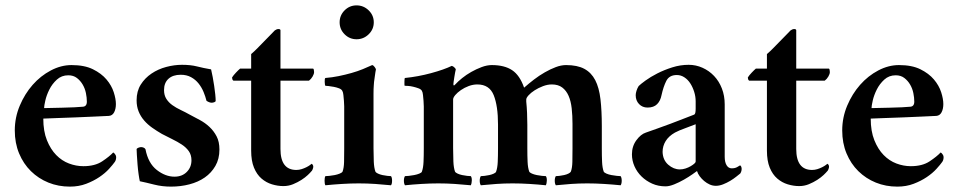

<svg xmlns="http://www.w3.org/2000/svg" viewBox="-20 -685 3562 714"><path d="M234 -405Q209 -405 191.5 -389Q174 -373 163.5 -352Q153 -331 148.5 -311Q144 -291 144 -283Q147 -283 167 -283.5Q187 -284 211 -284.5Q235 -285 257 -286Q279 -287 286 -288Q303 -288 303 -307Q303 -322 299.5 -339Q296 -356 287.5 -370.5Q279 -385 266 -395Q253 -405 234 -405ZM246 -443Q294 -443 325.5 -427.5Q357 -412 376 -389.5Q395 -367 403 -342Q411 -317 411 -298Q411 -280 404.5 -267.5Q398 -255 385 -254Q365 -253 331.5 -251.5Q298 -250 262 -248.5Q226 -247 193 -246Q160 -245 141 -244Q141 -197 154.5 -163.5Q168 -130 189 -108.5Q210 -87 236.5 -77Q263 -67 290 -67Q333 -67 360 -85Q387 -103 401 -118Q404 -117 408 -111.5Q412 -106 412 -101Q412 -90 407 -83Q400 -73 385.5 -57Q371 -41 349.5 -26.5Q328 -12 300.5 -1.5Q273 9 240 9Q197 9 160 -6Q123 -21 95 -48.5Q67 -76 51 -114.5Q35 -153 35 -200Q35 -248 53.5 -292Q72 -336 101.5 -369.5Q131 -403 169 -423Q207 -443 246 -443Z M657 -444Q689 -444 712.5 -438Q736 -432 765 -427Q768 -415 771 -398.5Q774 -382 776.5 -365.5Q779 -349 780.5 -334Q782 -319 782 -310Q782 -307 777 -305Q772 -303 767 -303Q759 -303 748 -310Q744 -326 737 -343Q730 -360 718.5 -374.5Q707 -389 690.5 -398Q674 -407 652 -407Q623 -407 606.5 -392Q590 -377 590 -350Q590 -331 598.5 -317.5Q607 -304 621 -294Q635 -284 652 -276Q669 -268 685 -259Q704 -249 723.5 -238.5Q743 -228 759 -213Q775 -198 785.5 -178Q796 -158 796 -129Q796 -94 781 -68Q766 -42 741.5 -25Q717 -8 684.5 0.5Q652 9 616 9Q583 9 553.5 1.5Q524 -6 500 -11Q498 -19 495.5 -36.5Q493 -54 491.5 -73Q490 -92 489 -108.5Q488 -125 488 -131Q490 -134 495.5 -136Q501 -138 505 -138Q509 -138 514 -136Q519 -134 521 -130Q531 -78 563 -53Q595 -28 629 -28Q657 -28 674.5 -45.5Q692 -63 692 -89Q692 -109 682 -123Q672 -137 656 -147.5Q640 -158 620.5 -167.5Q601 -177 582 -187Q563 -198 546 -210Q529 -222 516 -237Q503 -252 495.5 -270.5Q488 -289 488 -312Q488 -346 503.5 -370.5Q519 -395 543.5 -411.5Q568 -428 598 -436Q628 -444 657 -444Z M1143 -430Q1146 -430 1147 -426Q1148 -422 1148 -417Q1148 -410 1142.5 -400.5Q1137 -391 1129 -385H1023V-131Q1023 -53 1082 -53Q1092 -53 1101.5 -56Q1111 -59 1119 -63Q1127 -67 1132.5 -71Q1138 -75 1139 -76Q1141 -75 1143 -72Q1145 -69 1145 -65Q1145 -61 1142.5 -55Q1140 -49 1138 -48Q1134 -43 1124.5 -34Q1115 -25 1101 -16Q1087 -7 1070 0Q1053 7 1034 7Q1013 7 991.5 0.5Q970 -6 952.5 -21Q935 -36 924.5 -61.5Q914 -87 914 -125V-385H848Q845 -387 844 -390.5Q843 -394 843 -397Q848 -405 857.5 -415Q867 -425 873 -430H914V-484Q926 -494 938 -506.5Q950 -519 962 -531Q974 -543 984.5 -554Q995 -565 1002 -572Q1009 -577 1015.5 -577Q1022 -577 1023 -573V-430Z M1243 -602Q1243 -628 1261.5 -646.5Q1280 -665 1306 -665Q1332 -665 1351 -646.5Q1370 -628 1370 -602Q1370 -576 1351 -557.5Q1332 -539 1306 -539Q1280 -539 1261.5 -557.5Q1243 -576 1243 -602ZM1369 -133Q1369 -107 1370 -84Q1371 -61 1376 -47Q1378 -43 1385.5 -39.5Q1393 -36 1402 -34Q1411 -32 1420.5 -31Q1430 -30 1434 -30Q1438 -25 1438 -13Q1438 -1 1434 4Q1405 1 1375 -1Q1345 -3 1314 -3Q1284 -3 1252 -1Q1220 1 1190 4Q1187 -1 1187 -13Q1187 -25 1190 -30Q1195 -30 1205 -31Q1215 -32 1225 -34Q1235 -36 1243.5 -39.5Q1252 -43 1254 -47Q1259 -61 1259.5 -82.5Q1260 -104 1260 -133V-276Q1260 -280 1260 -289.5Q1260 -299 1259 -310Q1258 -321 1257 -331.5Q1256 -342 1253 -347Q1250 -353 1241 -356.5Q1232 -360 1221.5 -362Q1211 -364 1202 -365Q1193 -366 1190 -366Q1188 -368 1187.5 -380.5Q1187 -393 1190 -395Q1215 -397 1239.5 -402Q1264 -407 1287 -413.5Q1310 -420 1329.5 -428Q1349 -436 1364 -443Q1369 -442 1373.5 -435.5Q1378 -429 1378 -427Q1377 -424 1376 -416Q1375 -408 1373.5 -398.5Q1372 -389 1371 -380.5Q1370 -372 1370 -367Q1369 -355 1369 -336.5Q1369 -318 1369 -315Z M1809 -443Q1856 -443 1884.5 -424Q1913 -405 1929 -359Q1946 -374 1965.5 -389Q1985 -404 2006 -416Q2027 -428 2047 -435.5Q2067 -443 2085 -443Q2127 -443 2153 -429Q2179 -415 2193.5 -387Q2208 -359 2213 -316Q2218 -273 2218 -216V-133Q2218 -104 2219 -82.5Q2220 -61 2225 -47Q2227 -43 2235 -39.5Q2243 -36 2253.5 -34Q2264 -32 2274 -31Q2284 -30 2288 -30Q2292 -24 2292 -13Q2292 -2 2288 4Q2258 1 2226 -1Q2194 -3 2164 -3Q2133 -3 2104.5 -1Q2076 1 2047 4Q2043 -2 2043 -13Q2043 -24 2047 -30Q2052 -30 2060.5 -31Q2069 -32 2078 -34Q2087 -36 2094 -39.5Q2101 -43 2103 -47Q2108 -61 2108.5 -83Q2109 -105 2109 -134V-224Q2109 -255 2106 -282Q2103 -309 2094.5 -328.5Q2086 -348 2071 -359.5Q2056 -371 2032 -371Q2016 -371 1999 -364.5Q1982 -358 1968 -349Q1954 -340 1945.5 -330.5Q1937 -321 1937 -315V-307Q1939 -288 1940 -265.5Q1941 -243 1941 -221V-134Q1941 -105 1942 -83Q1943 -61 1948 -47Q1950 -43 1958 -39.5Q1966 -36 1976 -34Q1986 -32 1995.5 -31Q2005 -30 2010 -30Q2014 -24 2013.5 -13Q2013 -2 2010 4Q1981 1 1949 -1Q1917 -3 1886 -3Q1855 -3 1826.5 -1Q1798 1 1768 4Q1764 -2 1764 -13Q1764 -24 1768 -30Q1773 -30 1782 -31Q1791 -32 1800 -34Q1809 -36 1816.5 -39.5Q1824 -43 1825 -47Q1830 -61 1831 -83Q1832 -105 1832 -134V-222Q1832 -291 1816 -331Q1800 -371 1755 -371Q1739 -371 1723 -365Q1707 -359 1694 -350Q1681 -341 1673 -331.5Q1665 -322 1665 -315V-134Q1665 -108 1666 -84.5Q1667 -61 1672 -47Q1674 -43 1681.5 -39.5Q1689 -36 1698.5 -34Q1708 -32 1717 -31Q1726 -30 1731 -30Q1735 -24 1734.5 -13Q1734 -2 1731 4Q1701 1 1671 -1Q1641 -3 1610 -3Q1580 -3 1547.5 -1Q1515 1 1486 4Q1482 -2 1482 -13Q1482 -24 1486 -30Q1491 -30 1500.5 -31Q1510 -32 1520.5 -34Q1531 -36 1539.5 -39.5Q1548 -43 1549 -47Q1554 -61 1555 -83Q1556 -105 1556 -134V-275Q1556 -279 1556 -289Q1556 -299 1555 -310Q1554 -321 1553 -331.5Q1552 -342 1549 -347Q1546 -353 1536.5 -356.5Q1527 -360 1516.5 -362.5Q1506 -365 1497 -365.5Q1488 -366 1485 -366Q1484 -367 1484 -371.5Q1484 -376 1484 -381.5Q1484 -387 1484.5 -391Q1485 -395 1486 -395Q1535 -400 1583 -413Q1631 -426 1660 -440Q1665 -439 1670 -434Q1675 -429 1675 -427Q1674 -424 1672.5 -415.5Q1671 -407 1669.5 -398Q1668 -389 1667 -381.5Q1666 -374 1666 -372Q1666 -368 1668 -367Q1669 -367 1673 -371Q1683 -382 1698.5 -394.5Q1714 -407 1732.5 -417.5Q1751 -428 1771 -435.5Q1791 -443 1809 -443Z M2508 -55Q2519 -55 2529.5 -58.5Q2540 -62 2548.5 -67Q2557 -72 2562 -76.5Q2567 -81 2567 -84V-223Q2550 -216 2527.5 -208Q2505 -200 2490 -192Q2467 -179 2455.5 -160.5Q2444 -142 2444 -120Q2445 -90 2465 -72.5Q2485 -55 2508 -55ZM2455 8Q2428 8 2405.5 -2Q2383 -12 2366 -28.5Q2349 -45 2339.5 -66.5Q2330 -88 2330 -111Q2330 -141 2346.5 -163.5Q2363 -186 2382 -192Q2399 -198 2423 -206.5Q2447 -215 2472.5 -224.5Q2498 -234 2522 -243.5Q2546 -253 2562 -259Q2565 -261 2566 -267Q2567 -273 2567 -281V-308Q2567 -326 2561.5 -343.5Q2556 -361 2547 -375Q2538 -389 2525 -397.5Q2512 -406 2497 -406Q2469 -406 2458 -384.5Q2447 -363 2440 -331Q2436 -310 2423.5 -297.5Q2411 -285 2388 -285Q2369 -285 2356.5 -298Q2344 -311 2344 -331Q2344 -338 2347 -347.5Q2350 -357 2355 -365Q2362 -372 2380.5 -385.5Q2399 -399 2424.5 -412Q2450 -425 2480 -434.5Q2510 -444 2541 -444Q2568 -444 2592.5 -433Q2617 -422 2635.5 -402.5Q2654 -383 2664.5 -356Q2675 -329 2675 -297V-102Q2675 -82 2682 -70.5Q2689 -59 2701 -59Q2713 -59 2721 -63.5Q2729 -68 2732 -70Q2735 -69 2736.5 -65Q2738 -61 2738 -57Q2738 -48 2733 -40Q2728 -36 2718 -28Q2708 -20 2695.5 -12.5Q2683 -5 2669 0.5Q2655 6 2642 6Q2630 6 2619 1Q2608 -4 2598.5 -12Q2589 -20 2582 -29.5Q2575 -39 2572 -49Q2568 -46 2554.5 -36.5Q2541 -27 2523.5 -17Q2506 -7 2487.5 0.5Q2469 8 2455 8Z M3061 -430Q3064 -430 3065 -426Q3066 -422 3066 -417Q3066 -410 3060.5 -400.5Q3055 -391 3047 -385H2941V-131Q2941 -53 3000 -53Q3010 -53 3019.5 -56Q3029 -59 3037 -63Q3045 -67 3050.5 -71Q3056 -75 3057 -76Q3059 -75 3061 -72Q3063 -69 3063 -65Q3063 -61 3060.5 -55Q3058 -49 3056 -48Q3052 -43 3042.5 -34Q3033 -25 3019 -16Q3005 -7 2988 0Q2971 7 2952 7Q2931 7 2909.5 0.5Q2888 -6 2870.5 -21Q2853 -36 2842.5 -61.5Q2832 -87 2832 -125V-385H2766Q2763 -387 2762 -390.5Q2761 -394 2761 -397Q2766 -405 2775.5 -415Q2785 -425 2791 -430H2832V-484Q2844 -494 2856 -506.5Q2868 -519 2880 -531Q2892 -543 2902.5 -554Q2913 -565 2920 -572Q2927 -577 2933.5 -577Q2940 -577 2941 -573V-430Z M3311 -405Q3286 -405 3268.5 -389Q3251 -373 3240.5 -352Q3230 -331 3225.5 -311Q3221 -291 3221 -283Q3224 -283 3244 -283.5Q3264 -284 3288 -284.5Q3312 -285 3334 -286Q3356 -287 3363 -288Q3380 -288 3380 -307Q3380 -322 3376.5 -339Q3373 -356 3364.5 -370.5Q3356 -385 3343 -395Q3330 -405 3311 -405ZM3323 -443Q3371 -443 3402.5 -427.5Q3434 -412 3453 -389.5Q3472 -367 3480 -342Q3488 -317 3488 -298Q3488 -280 3481.5 -267.5Q3475 -255 3462 -254Q3442 -253 3408.5 -251.5Q3375 -250 3339 -248.5Q3303 -247 3270 -246Q3237 -245 3218 -244Q3218 -197 3231.5 -163.5Q3245 -130 3266 -108.5Q3287 -87 3313.5 -77Q3340 -67 3367 -67Q3410 -67 3437 -85Q3464 -103 3478 -118Q3481 -117 3485 -111.5Q3489 -106 3489 -101Q3489 -90 3484 -83Q3477 -73 3462.5 -57Q3448 -41 3426.5 -26.5Q3405 -12 3377.5 -1.5Q3350 9 3317 9Q3274 9 3237 -6Q3200 -21 3172 -48.5Q3144 -76 3128 -114.5Q3112 -153 3112 -200Q3112 -248 3130.5 -292Q3149 -336 3178.5 -369.5Q3208 -403 3246 -423Q3284 -443 3323 -443Z"/></svg>

Font: Vermiglione SemiBold
Style: Regular
Weight: 600
Version: Version 1.000